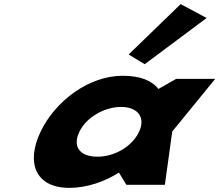

<svg xmlns="http://www.w3.org/2000/svg" viewBox="-20 -895 1063 930"><path d="M603.2 -631 681 -584 980.9 -807.9 855.1 -875.1ZM364.1 -256C397.8 -327 485.8 -377 566.8 -377C646.7 -377 687 -327 653.3 -256C620 -186 535.7 -136 452.2 -136C365.1 -136 330.8 -186 364.1 -256ZM176.1 -256C104.8 -106 152.2 15 316.3 15C401 15 488.4 -16 554.3 -58H556.7L592.1 0H778.6L814.3 -258L1022.5 -513H833.6L747.3 -464C716 -505 658 -528 574.5 -528C410.4 -528 247.4 -406 176.1 -256Z"/></svg>

Font: Hussar
Style: BdSuprExtOblFive
Weight: 700
Foundry: Cannot Into Space Fonts
Version: Version 2.00